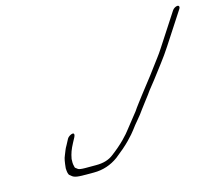

<svg xmlns="http://www.w3.org/2000/svg" viewBox="-93 -766 1006 876"><g transform="rotate(-15 410.0 -328.0)"><path d="M787.8 -631 688.9 -479C667.7 -446 660.7 -440 629.5 -397C601.3 -358 583.5 -338 562.7 -310L548.8 -292C539.4 -279 513.2 -246 503.8 -231L442.8 -154C439.9 -150 429.5 -137 411.6 -119C393.7 -101 372.9 -83 349 -65C327.6 -48 300.7 -40 266.7 -40H215.7C196.7 -40 184.7 -42 181.2 -45C173.6 -52 168.1 -51 167.5 -62C164.5 -72 164.4 -84 165.3 -96C170.1 -122 176 -138 190.8 -166L202.1 -187C206 -195 208 -201 205 -205C200.9 -211 179 -201 173.1 -189L159.3 -163C148.9 -146 147.5 -137 139.6 -119C134.2 -108 131.3 -90 128.5 -62C129.2 -43 131.8 -32 136.8 -28C152.9 -14 158.9 -10 209.9 -10H247.9C290.9 -10 329.3 -23 363.6 -48C391.5 -70 415.3 -90 433.7 -109C452 -128 463.4 -141 469.9 -150C489.7 -178 515 -203 534.3 -232C541.2 -242 570.4 -279 576.8 -288L589.7 -306C600.6 -320 610.5 -332 621.4 -346C654.1 -390 688.8 -432 718.9 -479L817.8 -631C822.7 -639 820.2 -646 812.2 -646C804.2 -646 792.7 -639 787.8 -631Z"/></g></svg>

Font: MewTooHand
Style: UltimateIta
Weight: 400
Designer: Mew Too, Robert Jablonski
Version: Version 0.77